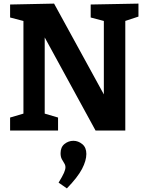

<svg xmlns="http://www.w3.org/2000/svg" viewBox="-20 -724 812 1065"><path d="M483 -699 748 -704V-632L654 -601L675 -631V0H510L208 -553H228V-70L207 -100L302 -72V0H36V-72L131 -100L110 -70V-630L124 -604L36 -627V-699L280 -704L577 -162H556V-631L578 -602L483 -627ZM351 321 305 289Q327 253 335 234.5Q343 216 343 204Q343 192 336.5 182Q330 172 323 159Q316 146 316 126Q316 92 338 74.5Q360 57 387 57Q414 57 436.5 75.5Q459 94 459 130Q459 167 435 213Q411 259 351 321Z"/></svg>

Font: Bitter Thin
Style: Bold
Weight: 700
Version: Version 3.021